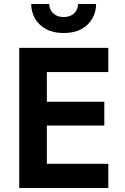

<svg xmlns="http://www.w3.org/2000/svg" viewBox="-20 -939 626 959"><path d="M168 0H521V-121H168ZM168 -579H521V-700H168ZM168 -312H501V-431H168ZM76 -700V0H214V-700ZM136 -919Q136 -880 154.5 -847Q173 -814 209.5 -794Q246 -774 298 -774Q351 -774 387 -794Q423 -814 441.5 -847Q460 -880 460 -919H370Q370 -903 362 -888Q354 -873 338 -863.5Q322 -854 298 -854Q274 -854 258 -863.5Q242 -873 234 -888Q226 -903 226 -919Z"/></svg>

Font: Jost SemiBold
Style: Regular
Weight: 600
Version: Version 3.710